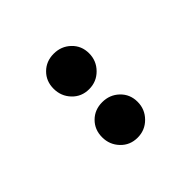

<svg xmlns="http://www.w3.org/2000/svg" viewBox="-8 -800 413 413"><g transform="rotate(45 198.0 -594.0)"><path d="M123.2 -540.5Q100.2 -540.5 85.1 -555.8Q70 -571 70 -594Q70 -616.8 85.1 -632.6Q100.2 -648.5 123.2 -648.5Q146 -648.5 162 -632.6Q178 -616.8 178 -594Q178 -571 162 -555.8Q146 -540.5 123.2 -540.5ZM270.8 -540.5Q247.8 -540.5 232.6 -555.8Q217.5 -571 217.5 -594Q217.5 -616.8 232.6 -632.6Q247.8 -648.5 270.8 -648.5Q293.5 -648.5 309.5 -632.6Q325.5 -616.8 325.5 -594Q325.5 -571 309.5 -555.8Q293.5 -540.5 270.8 -540.5Z"/></g></svg>

Font: Akshar Light
Style: Regular
Weight: 300
Designer: Tall Chai
Foundry: Tall Chai
Version: Version 1.100